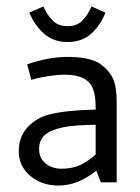

<svg xmlns="http://www.w3.org/2000/svg" viewBox="-20 -564 433 594"><path d="M38 0ZM77 -317 64 -365Q131 -388 189 -388Q254 -388 288 -368Q318 -346 329.5 -321Q341 -296 341 -248V0H292L278 -36Q221 10 161 10Q109 10 73.5 -20Q38 -50 38 -96Q38 -141 65.5 -170.5Q93 -200 133 -210Q184 -223 276 -225V-228Q276 -269 268 -288Q252 -333 180 -333Q159 -333 129.5 -328.5Q100 -324 77 -317ZM276 -86V-178Q207 -177 174 -170Q137 -162 119 -146.5Q101 -131 101 -103Q101 -74 121.5 -58Q142 -42 170 -42Q203 -42 228 -53.5Q253 -65 276 -86ZM263 -544 306 -525Q292 -487 263 -460.5Q234 -434 189 -434Q145 -434 115.5 -460.5Q86 -487 71 -525L114 -544Q127 -516 144 -499.5Q161 -483 189 -483Q217 -483 234 -499.5Q251 -516 263 -544Z"/></svg>

Font: Cambay Devanagari
Style: Regular
Weight: 400
Designer: Pooja Saxena
Foundry: Pooja Saxena
Version: Version 1.180;PS 001.180;hotconv 1.0.70;makeotf.lib2.5.58329